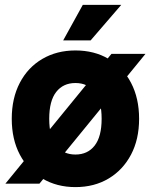

<svg xmlns="http://www.w3.org/2000/svg" viewBox="-20 -750 616 784"><path d="M2 0 435 -530H574L141 0ZM288 14Q212 14 153 -21Q94 -56 61 -118.5Q28 -181 28 -265Q28 -349 61 -412Q94 -475 153 -509.5Q212 -544 288 -544Q365 -544 423.5 -509.5Q482 -475 515 -412Q548 -349 548 -265Q548 -181 515 -118.5Q482 -56 423.5 -21Q365 14 288 14ZM288 -119Q338 -119 366.5 -155.5Q395 -192 395 -265Q395 -338 366.5 -374.5Q338 -411 288 -411Q238 -411 209.5 -374.5Q181 -338 181 -265Q181 -192 209.5 -155.5Q238 -119 288 -119ZM350 -585H238L318 -730H475Z"/></svg>

Font: Radio Canada Big
Style: Regular
Weight: 400
Designer: Étienne Aubert Bonn
Foundry: Coppers and Brasses
Version: Version 1.001